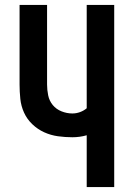

<svg xmlns="http://www.w3.org/2000/svg" viewBox="-20 -755 540 775"><path d="M330 0V-209Q316 -205 301.5 -203Q287 -201 272 -201Q243 -201 214 -205Q185 -209 158.5 -221Q132 -233 110.5 -253.5Q89 -274 77 -300.5Q65 -327 62 -356Q59 -385 59 -414V-735H170V-414Q170 -392 174.5 -370Q179 -348 193 -331Q207 -314 228.5 -305.5Q250 -297 272 -297Q288 -297 303 -302.5Q318 -308 330 -318V-735H441V0Z"/></svg>

Font: Iosevka Fixed
Style: Bold
Weight: 700
Monospace: yes
Designer: Belleve Invis
Foundry: Belleve Invis
Version: Version 32.3.0